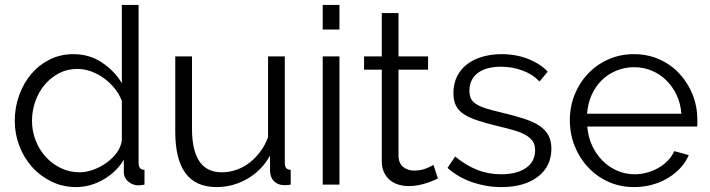

<svg xmlns="http://www.w3.org/2000/svg" viewBox="-20 -750 2883 780"><path d="M289 10Q235 10 189 -12.5Q143 -35 110 -72Q77 -109 58.5 -157.5Q40 -206 40 -259Q40 -314 58 -363.5Q76 -413 107.5 -450Q139 -487 182.5 -508.5Q226 -530 278 -530Q344 -530 395 -495.5Q446 -461 475 -412V-730H543V-88Q543 -60 567 -60V0Q552 3 543 3Q519 3 501 -12.5Q483 -28 483 -50V-101Q452 -50 399 -20Q346 10 289 10ZM304 -50Q329 -50 357.5 -60Q386 -70 411 -87.5Q436 -105 453.5 -128.5Q471 -152 475 -179V-340Q465 -367 446 -390.5Q427 -414 402.5 -432Q378 -450 350 -460Q322 -470 295 -470Q253 -470 219 -452Q185 -434 160.5 -404.5Q136 -375 123 -337Q110 -299 110 -259Q110 -217 125 -179Q140 -141 166 -112.5Q192 -84 227.5 -67Q263 -50 304 -50Z M860 10Q775 10 733.5 -46.5Q692 -103 692 -215V-521H760V-227Q760 -50 881 -50Q911 -50 940 -60Q969 -70 993.5 -89Q1018 -108 1037.5 -134Q1057 -160 1069 -193V-521H1137V-88Q1137 -60 1161 -60V0Q1149 2 1141.5 2Q1134 2 1131 2Q1107 1 1092 -15Q1077 -31 1077 -58V-118Q1043 -57 984.5 -23.5Q926 10 860 10Z M1291 0V-521H1359V0ZM1291 -630V-730H1359V-630Z M1759 -25Q1753 -22 1741.5 -17Q1730 -12 1715 -7Q1700 -2 1681 2Q1662 6 1641 6Q1619 6 1599 0Q1579 -6 1564 -18.5Q1549 -31 1540 -50Q1531 -69 1531 -94V-467H1459V-521H1531V-697H1599V-521H1719V-467H1599V-113Q1601 -84 1619.5 -70.5Q1638 -57 1662 -57Q1691 -57 1713 -66.5Q1735 -76 1741 -80Z M2017 10Q1956 10 1898 -10Q1840 -30 1798 -68L1829 -114Q1873 -78 1918.5 -60Q1964 -42 2016 -42Q2079 -42 2116.5 -67.5Q2154 -93 2154 -140Q2154 -162 2144 -176.5Q2134 -191 2114.5 -202Q2095 -213 2065.5 -221.5Q2036 -230 1997 -239Q1952 -250 1919 -261Q1886 -272 1864.5 -286Q1843 -300 1832.5 -320.5Q1822 -341 1822 -372Q1822 -411 1837.5 -441Q1853 -471 1879.5 -490.5Q1906 -510 1941.5 -520Q1977 -530 2017 -530Q2077 -530 2126 -510.5Q2175 -491 2205 -459L2172 -419Q2143 -449 2101.5 -464Q2060 -479 2015 -479Q1988 -479 1965 -473.5Q1942 -468 1924.5 -456Q1907 -444 1897 -425.5Q1887 -407 1887 -382Q1887 -361 1894 -348Q1901 -335 1917 -325.5Q1933 -316 1957.5 -308.5Q1982 -301 2017 -293Q2067 -281 2105 -269Q2143 -257 2168.5 -241Q2194 -225 2207 -202Q2220 -179 2220 -146Q2220 -74 2165 -32Q2110 10 2017 10Z M2556 10Q2499 10 2451.5 -11.5Q2404 -33 2369 -70.5Q2334 -108 2314.5 -157Q2295 -206 2295 -262Q2295 -317 2314.5 -365.5Q2334 -414 2368.5 -450.5Q2403 -487 2451 -508.5Q2499 -530 2555 -530Q2612 -530 2659.5 -508.5Q2707 -487 2741 -450Q2775 -413 2794 -365Q2813 -317 2813 -263Q2813 -255 2813 -247Q2813 -239 2812 -236H2366Q2369 -194 2385.5 -158.5Q2402 -123 2428 -97Q2454 -71 2487.5 -56.5Q2521 -42 2559 -42Q2584 -42 2609 -49Q2634 -56 2655 -68Q2676 -80 2693 -97.5Q2710 -115 2719 -136L2778 -120Q2766 -91 2744 -67.5Q2722 -44 2693 -26.5Q2664 -9 2629 0.5Q2594 10 2556 10ZM2748 -288Q2745 -330 2728.5 -364.5Q2712 -399 2686.5 -424Q2661 -449 2627.5 -463Q2594 -477 2556 -477Q2518 -477 2484 -463Q2450 -449 2424.5 -424Q2399 -399 2383.5 -364Q2368 -329 2365 -288Z"/></svg>

Font: Oxford Sans
Style: Regular
Weight: 400
Designer: Matt McInerney, Pablo Impallari, Rodrigo Fuenzalida
Foundry: Matt McInerney, Pablo Impallari, Rodrigo Fuenzalida
Version: Version 3.000g; ttfautohint (v1.5) -l 8 -r 28 -G 28 -x 14 -D